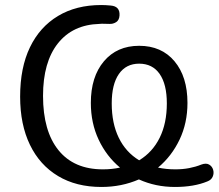

<svg xmlns="http://www.w3.org/2000/svg" viewBox="-20 -734 869 763"><path d="M383 9Q283 9 210.5 -34.5Q138 -78 99 -158.5Q60 -239 60 -350Q60 -465 99 -546Q138 -627 210.5 -670.5Q283 -714 382 -714Q391 -714 400.5 -713.5Q410 -713 420 -712Q457 -709 455 -673Q454 -654 441.5 -646Q429 -638 414 -639Q404 -639 394 -639.5Q384 -640 375 -639Q269 -636 210 -561.5Q151 -487 151 -353Q151 -213 212.5 -137Q274 -61 389 -61Q425 -61 457 -68Q403 -113 372 -179Q341 -245 341 -325Q341 -429 393 -490.5Q445 -552 533 -552Q622 -552 673.5 -490.5Q725 -429 725 -325Q725 -245 693.5 -179Q662 -113 608 -68Q640 -61 677 -61Q706 -61 732 -66Q758 -71 780 -80Q799 -87 811 -80Q823 -73 827 -59.5Q831 -46 825.5 -32.5Q820 -19 804 -13Q751 9 675 9Q598 9 532 -21Q463 9 383 9ZM533 -97Q586 -129 614.5 -186.5Q643 -244 643 -323Q643 -399 614.5 -440Q586 -481 533 -481Q481 -481 452.5 -440Q424 -399 424 -323Q424 -244 452 -186.5Q480 -129 533 -97Z"/></svg>

Font: Chiron GoRound TC N
Style: Regular
Weight: 350
Designer: Ryoko NISHIZUKA 西塚涼子 (kana, bopomofo & ideographs); Paul D. Hunt (Latin, Greek & Cyrillic); Sandoll Communications 산돌커뮤니
Foundry: Adobe
Version: Version 1.000;hotconv 1.1.1;makeotfexe 2.6.0